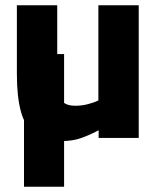

<svg xmlns="http://www.w3.org/2000/svg" viewBox="-20 -523 589 728"><path d="M212 12Q147 12 110.5 -16.5Q74 -45 59 -101Q44 -157 44 -242V-503H197V-249Q197 -201 202 -173Q207 -145 222 -133.5Q237 -122 265 -122Q291 -122 315 -128.5Q339 -135 353 -142V-503H506V0H354V-29Q320 -11 287.5 0.5Q255 12 212 12ZM71 185V-318H223V185Z"/></svg>

Font: Cairo ExtraBold
Style: Regular
Weight: 800
Designer: Mohamed Gaber, Accademia di Belle Arti di Urbino
Foundry: Kief Type Foundry, Accademia di Belle Arti di Urbino
Version: Version 3.117